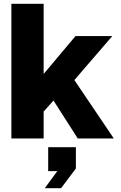

<svg xmlns="http://www.w3.org/2000/svg" viewBox="-20 -730 640 1012"><path d="M40 0V-710H210V-340L378 -540H572L372 -308L580 0H390L262 -200L210 -142V0ZM216 262 282 172H234V46H380V158L302 262Z"/></svg>

Font: Geist Mono UltraBlack
Style: Regular
Weight: 900
Monospace: yes
Designer: Basement.studio, Andrés Briganti, Mateo Zaragoza
Foundry: Basement.studio, Vercel, Andrés Briganti, Guido Ferreyra, Mateo Zaragoza
Version: Version 1.400; ttfautohint (v1.8.4.7-5d5b)